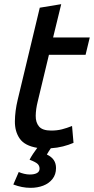

<svg xmlns="http://www.w3.org/2000/svg" viewBox="-20 -701 451 922"><path d="M127 201Q106 201 85.5 197Q65 193 44 185L70 125Q81 130 95.5 133.5Q110 137 123 137Q145 137 157.5 130Q170 123 170 109Q170 95 160.5 86Q151 77 122 66Q128 54 138.5 38Q149 22 159 9Q99 -1 75 -35Q51 -69 51.5 -118.5Q52 -168 65 -222L171 -664L274 -681L235 -521H411L391 -438H215L161 -213Q152 -177 151.5 -145Q151 -113 167.5 -93.5Q184 -74 226 -74Q254 -74 277.5 -80Q301 -86 326 -96L333 -15Q310 -5 282.5 2Q255 9 224 11Q219 18 214 26Q209 34 205 41Q228 52 238.5 68Q249 84 249 106Q249 137 232 158.5Q215 180 187.5 190.5Q160 201 127 201Z"/></svg>

Font: Ubuntu Sans Medium
Style: Italic
Weight: 500
Italic angle: -13.5°
Designer: Dalton Maag Ltd
Foundry: Dalton Maag Ltd
Version: Version 1.006